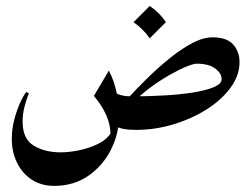

<svg xmlns="http://www.w3.org/2000/svg" viewBox="-20 -415 842 643"><path d="M421.9 -92.3 437.5 20Q412.1 20 396.5 17.3Q380.9 14.6 365.7 7.3L350.6 -114.3Q366.2 -102.5 381.3 -97.4Q396.5 -92.3 421.9 -92.3ZM344.7 -178.7Q363.3 -141.6 371.1 -102.3Q378.9 -63 378.9 -28.8Q378.9 31.2 352.1 85.2Q325.2 139.2 276.4 173.3Q227.5 207.5 161.6 207.5Q118.2 207.5 86.2 186.5Q54.2 165.5 36.9 129.6Q19.5 93.8 19.5 49.8Q19.5 18.6 27.3 -12.5Q35.2 -43.5 46.4 -68.6Q57.6 -93.8 67.9 -106.9L76.7 -102.5Q67.9 -80.6 61.8 -56.6Q55.7 -32.7 55.7 -7.8Q55.7 50.3 93 72.8Q130.4 95.2 183.6 95.2Q210.4 95.2 244.4 88.4Q278.3 81.5 308.3 66.9Q338.4 52.2 352.5 28.3L350.1 38.1Q350.6 3.9 335.7 -29.5Q320.8 -63 294.4 -93.8ZM691.9 -290Q739.7 -290 761 -265.9Q782.2 -241.7 782.2 -207Q782.2 -162.1 752 -121.1Q721.7 -80.1 671.4 -48.3Q621.1 -16.6 559.8 1.7Q498.5 20 436.5 20L420.9 -92.3Q478.5 -92.3 532.5 -95.5Q586.4 -98.6 629.2 -105.7Q671.9 -112.8 697 -123.5Q722.2 -134.3 722.2 -149.9Q722.2 -169.4 700.7 -185.5Q679.2 -201.7 639.2 -201.7Q627 -201.7 601.6 -190.9Q576.2 -180.2 545.2 -162.4Q514.2 -144.5 484.4 -122.6Q454.6 -100.6 433.1 -78.6L403.3 -80.6Q437.5 -118.2 475.3 -155Q513.2 -191.9 551.5 -222.4Q589.8 -252.9 625.5 -271.5Q661.1 -290 691.9 -290ZM481.4 -395Q514.6 -372.6 535.6 -340.8L481.4 -286.6Q460.9 -316.9 427.2 -340.8Z"/></svg>

Font: Lateef SemiBold
Style: Regular
Weight: 600
Designer: SIL International
Foundry: SIL International
Version: Version 4.200